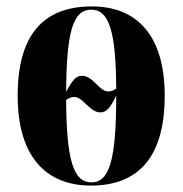

<svg xmlns="http://www.w3.org/2000/svg" viewBox="-20 -568 569 598"><path d="M263 10C413 10 493 -81 493 -270C493 -457 407 -548 266 -548C113 -548 35 -457 35 -270C35 -82 122 10 263 10ZM186 -282C187 -471 208 -538 264 -538C319 -538 341 -473 342 -292C334 -287 326 -283 318 -283C288 -283 271 -332 235 -332C218 -332 207 -321 186 -282ZM265 0C209 0 187 -68 186 -257C194 -262 202 -266 211 -266C240 -266 258 -218 293 -218C311 -218 323 -231 342 -270C342 -71 321 0 265 0Z"/></svg>

Font: Noto Serif Display ExtraCondensed ExtraBold
Style: Regular
Weight: 800
Width: 2
Designer: Monotype Design Team
Foundry: Monotype Imaging Inc.
Version: Version 2.009